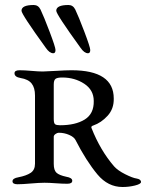

<svg xmlns="http://www.w3.org/2000/svg" viewBox="-20 -734 584 768"><path d="M302 -543Q205 -677 205 -691Q205 -714 254 -714Q272 -714 281 -696Q294 -669 317.5 -607Q341 -545 341 -534Q341 -521 332 -521Q317 -521 302 -543ZM163 -543Q66 -677 66 -691Q66 -714 115 -714Q133 -714 142 -696Q155 -669 178.5 -607Q202 -545 202 -534Q202 -521 193 -521Q178 -521 163 -543ZM195 -79Q195 -53 206 -43Q217 -33 245 -27Q269 -23 269 -11Q269 1 249 1Q229 1 202.5 -1Q176 -3 158 -3Q137 -3 103 0Q69 3 50 3Q30 3 30 -9Q30 -21 54 -25Q85 -31 102.5 -42.5Q120 -54 120 -79V-352Q120 -383 106.5 -400Q93 -417 62 -422Q38 -426 38 -441Q38 -453 58 -453Q78 -453 106 -450.5Q134 -448 151 -448Q163 -448 203.5 -450.5Q244 -453 266 -453Q435 -453 435 -340Q436 -299 410.5 -271Q385 -243 353 -232Q343 -229 346 -222Q381 -133 436 -69Q451 -52 481 -37Q511 -22 526 -20Q544 -17 544 -6Q544 2 520 8Q496 14 470 14Q412 14 370 -36Q325 -90 282 -174Q276 -186 256.5 -194.5Q237 -203 215 -203Q209 -203 202 -198Q195 -193 195 -187ZM195 -396V-258Q195 -241 200.5 -237Q206 -233 220 -233Q282 -233 319 -256Q356 -279 355 -330Q355 -374 317 -399Q279 -424 229 -424Q209 -424 202 -418.5Q195 -413 195 -396Z"/></svg>

Font: EB Garamond SC 12
Style: Regular
Weight: 400
Version: Version 0.016 ; ttfautohint (v0.97) -l 8 -r 50 -G 200 -x 0 -